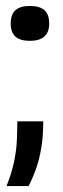

<svg xmlns="http://www.w3.org/2000/svg" viewBox="-20 -488 210 644"><path d="M2 136Q20 90 27.5 53Q35 16 36.5 -16.5Q38 -49 38 -81H125Q125 -29 118 11Q111 51 99.5 82Q88 113 76 136ZM80 -351Q48 -351 32 -365Q16 -379 16 -409Q16 -440 32 -454Q48 -468 80 -468Q113 -468 129 -454Q145 -440 145 -409Q145 -351 80 -351Z"/></svg>

Font: Bricolage Grotesque 48pt Condensed ExtraBold
Style: Regular
Weight: 400
Version: Version 1.000;gftools[0.9.30]